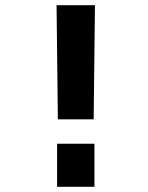

<svg xmlns="http://www.w3.org/2000/svg" viewBox="-20 -720 570 740"><path d="M200 0V-166H344V0ZM203 -260 198 -700H346L341 -260Z"/></svg>

Font: TypoPRO Titillium Text
Style: 999 wt
Weight: 900
Designer: Accademia di Belle Arti di Urbino and others
Foundry: Accademia di Belle Arti di Urbino and others.
Version: Version 25.000